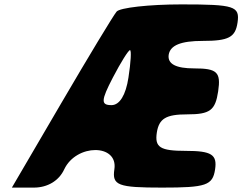

<svg xmlns="http://www.w3.org/2000/svg" viewBox="-20 -903 1102 873"><path d="M510 -850C495 -832 382 -645 258 -433L34 -50H134C196 -50 248 -81 272 -133C327 -250 518 -250 500 -133C489 -60 517 -50 717 -50C917 -50 947 -60 958 -133C968 -200 942 -217 825 -217C708 -217 683 -233 693 -300C703 -364 735 -383 831 -383C935 -383 959 -401 972 -488C985 -575 967 -592 863 -592C780 -592 741 -612 747 -654C754 -697 802 -717 902 -717C1019 -717 1050 -733 1060 -800C1071 -875 1047 -883 805 -883C659 -883 524 -868 510 -850ZM564 -550C552 -471 524 -425 487 -425C438 -425 439 -446 493 -550C530 -621 564 -675 571 -675C578 -675 575 -621 564 -550Z"/></svg>

Font: Hussar Skorodowane
Style: Ky
Weight: 700
Foundry: Cannot Into Space Fonts
Version: Version 0.892